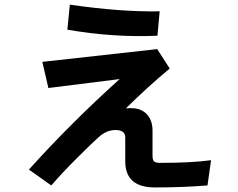

<svg xmlns="http://www.w3.org/2000/svg" viewBox="-20 -783 1040 839"><path d="M274.4 -653.3 285.2 -762.7Q506.8 -730.5 677.7 -733.4L668 -627Q477.5 -618.2 274.4 -653.3ZM106.4 -42Q288.1 -244.1 502.9 -437.5L191.4 -398.4L165 -512.7L667 -568.4L721.7 -483.4Q627 -405.3 530.3 -309.6Q551.8 -311.5 568.4 -309.6Q605.5 -304.7 626 -278.8Q646.5 -252.9 646.5 -211.9V-102.5Q646.5 -84 653.3 -77.6Q660.2 -71.3 680.7 -71.3Q818.4 -71.3 902.3 -83L886.7 27.3Q776.4 36.1 657.2 36.1Q527.3 36.1 527.3 -78.1V-182.6Q527.3 -214.8 484.4 -214.8Q445.3 -214.8 411.1 -183.6Q388.7 -164.1 320.8 -96.7Q252.9 -29.3 204.1 27.3Z"/></svg>

Font: Gothic A1
Style: Bold
Weight: 700
Version: Version 2.50